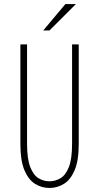

<svg xmlns="http://www.w3.org/2000/svg" viewBox="-20 -920 490 951"><path d="M225 11Q187 11 154.2 -9Q121.5 -29 101.2 -76.5Q81 -124 81 -206V-700H114V-208Q114 -132.5 130 -92.2Q146 -52 171.2 -37Q196.5 -22 225 -22Q253.5 -22 279.2 -37Q305 -52 321 -92.2Q337 -132.5 337 -208V-700H370V-206Q370 -124 349.5 -76.5Q329 -29 296 -9Q263 11 225 11ZM194 -769 304 -900H356L225 -769Z"/></svg>

Font: Trispace Condensed Thin
Style: Regular
Weight: 100
Width: 3
Designer: Tyler Finck
Foundry: Etcetera Type Company
Version: Version 1.210; ttfautohint (v1.8.3)